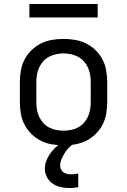

<svg xmlns="http://www.w3.org/2000/svg" viewBox="-20 -724 640 967"><path d="M300 8Q271 8 241.5 3Q212 -2 186 -15Q160 -28 138.5 -49Q117 -70 103.5 -96Q90 -122 85 -151.5Q80 -181 80 -210V-310Q80 -339 85 -368.5Q90 -398 103.5 -424Q117 -450 138.5 -471Q160 -492 186 -505Q212 -518 241.5 -523Q271 -528 300 -528Q329 -528 358.5 -523Q388 -518 414 -505Q440 -492 461.5 -471Q483 -450 496.5 -424Q510 -398 515 -368.5Q520 -339 520 -310V-210Q520 -181 515 -151.5Q510 -122 496.5 -96Q483 -70 461.5 -49Q440 -28 414 -15Q388 -2 358.5 3Q329 8 300 8ZM300 -66Q319 -66 337.5 -69.5Q356 -73 373 -82Q390 -91 402.5 -105Q415 -119 423 -136.5Q431 -154 434 -172.5Q437 -191 437 -210V-310Q437 -329 434 -347.5Q431 -366 423 -383.5Q415 -401 402.5 -415Q390 -429 373 -438Q356 -447 337.5 -451Q319 -455 300 -455Q281 -455 262.5 -451Q244 -447 227 -438Q210 -429 197.5 -415Q185 -401 177 -383.5Q169 -366 166 -347.5Q163 -329 163 -310V-210Q163 -191 166 -172.5Q169 -154 177 -136.5Q185 -119 197.5 -105Q210 -91 227 -82Q244 -73 262.5 -69.5Q281 -66 300 -66ZM328 223Q306 223 284.5 218Q263 213 245 200.5Q227 188 216.5 168.5Q206 149 206 127Q206 107 212.5 88.5Q219 70 230 53.5Q241 37 255 23Q269 9 285 -2L295 -8H352V0Q337 9 325.5 21Q314 33 305.5 47.5Q297 62 290 77.5Q283 93 283 110Q283 120 287.5 129.5Q292 139 300.5 144.5Q309 150 319 152Q329 154 339 154Q348 154 357 153Q366 152 374 150V219Q363 221 351.5 222Q340 223 328 223ZM472 -636H128V-704H472Z"/></svg>

Font: Iosevka Fixed Extended
Style: Regular
Weight: 400
Width: 7
Monospace: yes
Designer: Belleve Invis
Foundry: Belleve Invis
Version: Version 24.1.1; ttfautohint (v1.8.4)